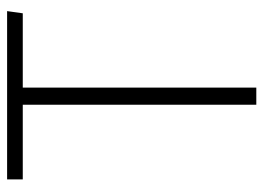

<svg xmlns="http://www.w3.org/2000/svg" viewBox="-118 -606 724 527"><g transform="rotate(-90 243.5 -342.0)"><path d="M477 -684H15V-641H220V0H267V-641H471Z"/></g></svg>

Font: Fira Sans ExtraLight
Style: Regular
Weight: 200
Designer: bBox Type GmbH & Carrois Corporate GbR & Edenspiekermann AG
Foundry: bBox Type GmbH & Carrois Corporate GbR & Edenspiekermann AG
Version: Version 4.300;PS 004.300;hotconv 1.0.88;makeotf.lib2.5.64775